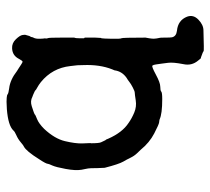

<svg xmlns="http://www.w3.org/2000/svg" viewBox="-48 -563 643 587"><g transform="rotate(90 273.5 -269.5)"><path d="M74 -489Q42 -492 31 -520Q24 -539 40 -554.5Q56 -570 73 -570Q137 -572 137 -570.5Q137 -569 143 -567Q149 -565 152.5 -563.5Q156 -562 156 -562Q157 -565 165 -554Q182 -534 176 -508Q170 -477 172 -462Q174 -447 174.5 -442.5Q175 -438 175.5 -435.5Q176 -433 177 -425Q178 -417 180.5 -414Q183 -411 208 -424.5Q233 -438 245 -438Q257 -438 260 -441Q263 -444 283 -444Q328 -444 345 -436Q348 -435 354 -434.5Q360 -434 388 -419.5Q416 -405 438 -378Q441 -375 449 -366.5Q457 -358 462.5 -346.5Q468 -335 474 -325Q482 -311 493 -268L494 -245Q494 -222 495 -217.5Q496 -213 496.5 -209.5Q497 -206 499 -197Q502 -179 496.5 -149Q491 -119 486 -108Q481 -97 481 -95Q481 -89 467 -68Q442 -28 428 -21Q425 -20 415 -11.5Q405 -3 393.5 2Q382 7 379 11Q364 27 314 31Q295 32 291 32Q287 32 279 31.5Q271 31 268 28.5Q265 26 250 24Q224 21 197 0Q194 -2 189 -5Q184 -8 177.5 -12.5Q171 -17 168.5 -17Q166 -17 160 -6Q150 14 128 15Q112 16 100 3.5Q88 -9 87 -17Q86 -25 86.5 -25.5Q87 -26 88.5 -32.5Q90 -39 91.5 -40.5Q93 -42 93.5 -45.5Q94 -49 95 -50Q99 -57 98.5 -70Q98 -83 97.5 -83Q97 -83 97.5 -87.5Q98 -92 96.5 -95Q95 -98 95 -136V-175Q97 -179 97 -191Q97 -203 97 -205L95 -207Q95 -205 95 -239L96 -257L97 -258Q98 -263 98.5 -290Q99 -317 97 -319Q95 -321 95 -393L97 -404Q97 -407 98 -412Q99 -417 97.5 -427Q96 -437 95.5 -437.5Q95 -438 95 -453.5Q95 -469 94 -474Q91 -487 74 -489ZM404 -279Q385 -322 356 -341Q342 -351 324 -358.5Q306 -366 287 -363Q268 -360 263.5 -360Q259 -360 247.5 -354Q236 -348 230.5 -343.5Q225 -339 218 -335Q198 -321 195 -298Q194 -296 192 -291Q177 -253 179 -203Q179 -188 179.5 -184.5Q180 -181 182 -163Q188 -108 231 -73Q240 -66 247.5 -62Q255 -58 256 -56.5Q257 -55 259.5 -54Q262 -53 266 -51Q270 -49 270.5 -49Q271 -49 276 -47Q289 -40 304.5 -45Q320 -50 321 -50.5Q322 -51 325 -52Q328 -53 329.5 -54Q331 -55 331 -55.5Q331 -56 344.5 -61.5Q358 -67 374 -83Q404 -115 411.5 -146.5Q419 -178 418.5 -199Q418 -220 417.5 -223Q417 -226 418 -225Q418 -251 415 -257Q412 -263 410 -267.5Q408 -272 407.5 -271.5Q407 -271 404 -279Z"/></g></svg>

Font: TT2020 Style E
Style: Regular
Weight: 400
Version: Version 00.2